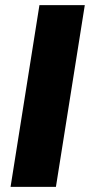

<svg xmlns="http://www.w3.org/2000/svg" viewBox="-20 -725 349 745"><path d="M21 0 133 -705H309L197 0Z"/></svg>

Font: Nunito Sans 10pt SemiCondensed Black
Style: Italic
Weight: 900
Width: 4
Italic angle: -9°
Designer: Vernon Adams
Foundry: Vernon Adams
Version: Version 3.101;gftools[0.9.27]